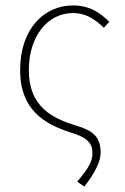

<svg xmlns="http://www.w3.org/2000/svg" viewBox="-20 -510 460 706"><path d="M290 176C328 128 350 84 350 52C350 -6 324 -30 254 -50C172 -76 86 -118 86 -252C86 -378 156 -462 248 -462C298 -462 330 -438 362 -408L382 -430C350 -460 314 -490 248 -490C144 -490 54 -406 54 -252C54 -104 146 -54 236 -24C306 -4 320 20 320 54C320 85 304 110 264 158Z"/></svg>

Font: Source Sans Pro ExtraLight
Style: Regular
Weight: 200
Designer: Paul D. Hunt
Foundry: Adobe Systems Incorporated
Version: Version 3.006;hotconv 1.0.111;makeotfexe 2.5.65597